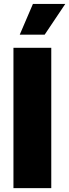

<svg xmlns="http://www.w3.org/2000/svg" viewBox="-20 -975 358 995"><path d="M245.7 -727.3V0H49.7V-727.3ZM82.4 -795.5 150.6 -954.5H318.2L211.6 -795.5Z"/></svg>

Font: Inter UI Black
Style: Regular
Weight: 900
Designer: Rasmus Andersson
Foundry: rsms
Version: 3.2;8d6f07862